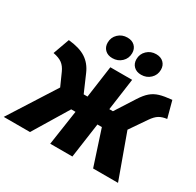

<svg xmlns="http://www.w3.org/2000/svg" viewBox="-247 -1166 1420 1388"><g transform="rotate(30 462.5 -472.0)"><path d="M978 -578Q939 -573 913.5 -557.5Q888 -542 862 -504L768 -367L901 0H693L598 -291H561L520 0H335L378 -291H342L166 0H-53L194 -388L147 -493Q130 -531 103.5 -551Q77 -571 28 -580L77 -716Q170 -707 223 -672.5Q276 -638 304 -573L366 -430H398L435 -696H617L580 -430H610L713 -591Q743 -638 772 -662.5Q801 -687 839 -698.5Q877 -710 941 -716ZM329 -841Q329 -885 360 -914.5Q391 -944 436 -944Q475 -944 498 -921.5Q521 -899 521 -863Q521 -819 490 -789.5Q459 -760 414 -760Q375 -760 352 -782.5Q329 -805 329 -841ZM569 -841Q569 -885 600 -914.5Q631 -944 676 -944Q715 -944 738 -921.5Q761 -899 761 -863Q761 -819 730 -789.5Q699 -760 654 -760Q615 -760 592 -782.5Q569 -805 569 -841Z"/></g></svg>

Font: FiraGO Heavy
Style: Italic
Weight: 900
Italic angle: -8°
Designer: bBox Type GmbH
Foundry: bBox Type GmbH
Version: Version 1.001